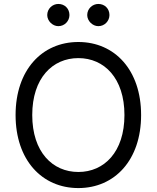

<svg xmlns="http://www.w3.org/2000/svg" viewBox="-20 -952 801 982"><path d="M701.7 -363.6C701.7 -593.8 566.8 -737.2 380.7 -737.2C194.6 -737.2 59.7 -593.8 59.7 -363.6C59.7 -133.5 194.6 9.9 380.7 9.9C566.8 9.9 701.7 -133.5 701.7 -363.6ZM144.9 -363.6C144.9 -552.6 248.6 -654.8 380.7 -654.8C512.8 -654.8 616.5 -552.6 616.5 -363.6C616.5 -174.7 512.8 -72.4 380.7 -72.4C248.6 -72.4 144.9 -174.7 144.9 -363.6ZM221.6 -875C221.6 -845.2 248.6 -818.2 278.4 -818.2C311.1 -818.2 335.2 -845.2 335.2 -875C335.2 -907.7 311.1 -931.8 278.4 -931.8C248.6 -931.8 221.6 -907.7 221.6 -875ZM426.1 -875C426.1 -845.2 453.1 -818.2 483 -818.2C515.6 -818.2 539.8 -845.2 539.8 -875C539.8 -907.7 515.6 -931.8 483 -931.8C453.1 -931.8 426.1 -907.7 426.1 -875Z"/></svg>

Font: Margiela Sans
Style: Regular
Weight: 400
Designer: Stefan Endress, Andreas Faust
Version: Version 1.100;FEAKit 1.0